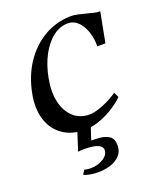

<svg xmlns="http://www.w3.org/2000/svg" viewBox="-138 -601 753 909"><g transform="rotate(-20 239.0 -146.5)"><path d="M209 13Q143 13 98 -18.5Q53 -50 35.5 -106Q18 -162 32 -234Q48 -317 89 -379Q130 -441 189.5 -477Q249 -513 321 -516Q341 -517 361 -512.5Q381 -508 401 -503Q418 -498 435 -494Q452 -490 468 -490L439 -339H398Q399 -377 387.5 -411.5Q376 -446 354.5 -467.5Q333 -489 303 -489Q264 -489 229 -462.5Q194 -436 168 -388Q142 -340 130 -277Q117 -210 129 -158.5Q141 -107 173.5 -77.5Q206 -48 254 -48Q281 -48 321.5 -64Q362 -80 398 -105L410 -79Q382 -52 346.5 -31Q311 -10 275.5 1.5Q240 13 209 13ZM200 223Q180 223 161.5 220Q143 217 127 210L140 189Q148 191 156 192Q164 193 172 193Q207 193 235 176Q263 159 263 134Q263 119 249.5 111Q236 103 216 100Q196 97 176 97Q166 97 157.5 97.5Q149 98 142 99L181 -22H249L213 87L208 70Q231 70 259 72Q287 74 307.5 87Q328 100 328 134Q328 165 309 185Q290 205 261 214Q232 223 200 223Z"/></g></svg>

Font: Wittgenstein
Style: Italic
Weight: 400
Italic angle: -11°
Designer: Jörg Drees
Foundry: Jörg Drees
Version: Version 1.500